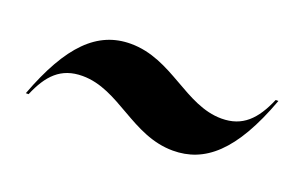

<svg xmlns="http://www.w3.org/2000/svg" viewBox="-42 -516 718 464"><g transform="rotate(20 317.0 -284.0)"><path d="M43 -189H36C88 -328 149 -388 234 -388C341 -388 407 -293 501 -293C555 -293 585 -324 609 -380H616C562 -233 498 -180 417 -180C311 -180 246 -275 151 -275C95 -275 66 -243 43 -189Z"/></g></svg>

Font: Nyght Serif Bold Italic
Style: Regular
Weight: 700
Italic angle: -16°
Designer: Maksym Kobuzan
Version: Version 0.410;Glyphs 3.1.2 (3151)